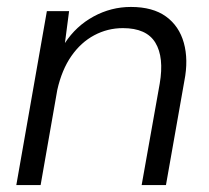

<svg xmlns="http://www.w3.org/2000/svg" viewBox="-20 -533 603 553"><path d="M27 0 115 -501H179L167 -409Q199 -458 249.5 -485.5Q300 -513 357 -513Q420 -513 458 -485.5Q496 -458 509.5 -409.5Q523 -361 511 -300L458 0H388L440 -292Q453 -368 427.5 -410Q402 -452 334 -452Q290 -452 251.5 -431.5Q213 -411 185.5 -371.5Q158 -332 145 -274L97 0Z"/></svg>

Font: DM Sans 18pt Light
Style: Italic
Weight: 300
Italic angle: -10°
Designer: Colophon Foundry, Jonny Pinhorn
Foundry: Colophon Foundry
Version: Version 4.004;gftools[0.9.30]